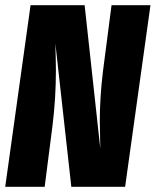

<svg xmlns="http://www.w3.org/2000/svg" viewBox="-20 -715 596 735"><path d="M459 0H253L192 -548Q194 -480 194 -444Q194 -339 181 -234L151 0H0L97 -695H304L364 -146Q362 -220 362 -249Q362 -341 374 -441L407 -695H556Z"/></svg>

Font: Fira Sans Extra Condensed ExtraBold
Style: Italic
Weight: 800
Width: 3
Italic angle: -8°
Designer: Carrois Corporate & Edenspiekermann AG
Foundry: Carrois Corporate GbR & Edenspiekermann AG
Version: Version 4.203